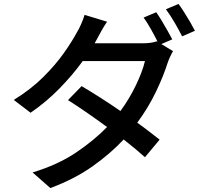

<svg xmlns="http://www.w3.org/2000/svg" viewBox="-20 -875 1040 972"><path d="M883.8 -855Q897.5 -836.4 913.3 -811.5Q929.2 -786.6 943.6 -761.7Q958 -736.8 966.8 -719.2L901.9 -690.9Q886.2 -722.7 863.5 -761.5Q840.8 -800.3 819.8 -828.1ZM522 -765.1Q506.8 -742.7 492.4 -716.8Q478 -690.9 470.2 -675.8L459 -655.8H700.2Q721.2 -655.8 740.5 -658.2Q759.8 -660.6 773.9 -666L777.8 -664.1Q763.2 -693.4 744.1 -727.3Q725.1 -761.2 707 -786.1L771 -813Q783.7 -794.9 798.6 -770.3Q813.5 -745.6 827.6 -720.5Q841.8 -695.3 852.1 -675.8L796.9 -651.9L856 -616.2Q848.6 -604 840.8 -586.9Q833 -569.8 828.1 -555.2Q807.6 -489.7 769 -409.4Q730.5 -329.1 674.8 -253.9Q707 -231 735.8 -208.7Q764.6 -186.5 788.1 -168L713.9 -79.1Q692.4 -98.6 665 -121.3Q637.7 -144 606 -168.9Q539.1 -97.2 448.5 -33Q357.9 31.2 234.9 77.1L145 -2Q273.4 -41 365 -102.8Q456.5 -164.6 522 -231.9Q470.2 -270 418.9 -305.4Q367.7 -340.8 324.2 -368.2L393.1 -439Q438 -412.6 488.8 -380.1Q539.6 -347.7 589.8 -313Q634.3 -373.5 667.5 -442.4Q700.7 -511.2 713.9 -565.9H398.9Q349.6 -497.6 282.5 -428.5Q215.3 -359.4 134.8 -304.2L49.8 -369.1Q136.7 -422.9 199.2 -485.1Q261.7 -547.4 303.5 -606.7Q345.2 -666 369.1 -710.9Q378.9 -726.1 390.4 -752.2Q401.9 -778.3 408.2 -799.8Z"/></svg>

Font: Source Han Sans CN Medium
Style: Regular
Weight: 500
Designer: Ryoko NISHIZUKA  (kana, bopomofo & ideographs); Paul D. Hunt (Latin, Greek & Cyrillic); Sandoll Communications , Soo-you
Foundry: Adobe
Version: Version 2.004;hotconv 1.0.118;makeotfexe 2.5.65603